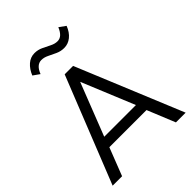

<svg xmlns="http://www.w3.org/2000/svg" viewBox="-260 -1064 1193 1193"><g transform="rotate(-45 336.0 -467.5)"><path d="M15.5 0 294 -700H368L657 0H571.5L496.5 -183.5H170L98.5 0ZM193.5 -252H472L329 -599ZM189 -807 146.5 -837Q163 -877.5 190.8 -901.8Q218.5 -926 254.5 -926Q284 -926 310.2 -913.5Q336.5 -901 360.8 -888.8Q385 -876.5 408 -876.5Q430 -876.5 446 -892Q462 -907.5 473 -935L515.5 -904.5Q499.5 -863 471.2 -840.2Q443 -817.5 408 -817.5Q378.5 -817.5 352.2 -829.5Q326 -841.5 301.8 -853.5Q277.5 -865.5 254.5 -865.5Q211.5 -865.5 189 -807Z"/></g></svg>

Font: Geologica ExtraLight
Style: Regular
Weight: 200
Designer: Sindre Bremnes, Frode Helland
Foundry: Monokrom Skriftforlag AS
Version: Version 1.010; ttfautohint (v1.8.4.7-5d5b);gftools[0.9.28]